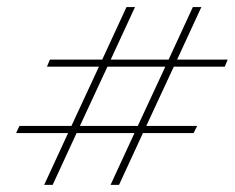

<svg xmlns="http://www.w3.org/2000/svg" viewBox="-20 -622 662 541"><path d="M392.1 -267.1H535.6L525.4 -247.1H382.8L315.4 -101.1H291.5L358.9 -247.1H195.8L128.4 -101.1H104.5L171.9 -247.1H25.4L34.7 -267.1H181.2L258.8 -434.1H112.3L120.6 -454.1H268.1L336.4 -602.1H360.4L292 -454.1H455.1L523.4 -602.1H547.4L479 -454.1H621.6L613.3 -434.1H469.7ZM282.7 -434.1 205.1 -267.1H368.2L445.8 -434.1Z"/></svg>

Font: TypoPRO Playfair Display SC
Style: Italic
Weight: 900
Italic angle: -14°
Designer: Claus Eggers Sørensen
Foundry: Claus Eggers Sørensen
Version: Version 1.004;PS 001.004;hotconv 1.0.70;makeotf.lib2.5.58329